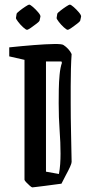

<svg xmlns="http://www.w3.org/2000/svg" viewBox="-20 -802 405 831"><path d="M255 -607Q266 -600 275.5 -589.5Q285 -579 290 -568Q288 -540 287 -503.5Q286 -467 286 -428.5Q286 -390 286 -356Q286 -292 287.5 -228.5Q289 -165 290 -101Q290 -95 283 -79.5Q276 -64 265 -44L246 -7Q236 -6 215.5 -3Q195 0 174 2.5Q153 5 137.5 7Q122 9 120 9Q117 9 109 2Q101 -5 93.5 -13Q86 -21 86 -24V-543L20 -558V-597Q77 -603 128 -607Q179 -611 214 -611.5Q249 -612 255 -607ZM179 -59 235 -49Q239 -70 240.5 -92Q242 -114 242 -137Q242 -185 238 -238.5Q234 -292 234 -355Q234 -382 234.5 -415Q235 -448 238 -479Q241 -510 248 -530L246 -536H179ZM228 -743Q229 -746 241 -755.5Q253 -765 266 -773.5Q279 -782 282 -782Q287 -782 299 -771.5Q311 -761 321.5 -748.5Q332 -736 331 -730L327 -712Q326 -709 314 -699.5Q302 -690 289.5 -681.5Q277 -673 273 -673Q268 -673 256 -684Q244 -695 234.5 -707.5Q225 -720 225 -724ZM52 -743Q53 -746 65 -755.5Q77 -765 90 -773.5Q103 -782 106 -782Q111 -782 123 -771.5Q135 -761 145.5 -748.5Q156 -736 155 -730L151 -712Q150 -709 138 -699.5Q126 -690 113.5 -681.5Q101 -673 97 -673Q92 -673 80 -684Q68 -695 58.5 -707.5Q49 -720 49 -724Z"/></svg>

Font: Grenze Gotisch
Style: Regular
Weight: 400
Designer: Renata Polastri
Foundry: Omnibus-Type
Version: Version 1.001